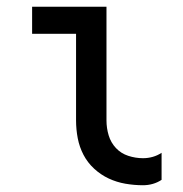

<svg xmlns="http://www.w3.org/2000/svg" viewBox="-20 -540 540 568"><path d="M403 8Q377 8 351 3.5Q325 -1 301.5 -12Q278 -23 258.5 -41Q239 -59 227 -82Q215 -105 210 -131Q205 -157 205 -184V-440H75V-520H295V-184Q295 -161 301.5 -139.5Q308 -118 323 -102Q338 -86 359.5 -79Q381 -72 403 -72Q418 -72 432 -76Q446 -80 458 -88V-8Q446 0 432 4Q418 8 403 8Z"/></svg>

Font: Iosevka Fixed Medium
Style: Regular
Weight: 500
Monospace: yes
Designer: Belleve Invis
Foundry: Belleve Invis
Version: Version 32.3.0